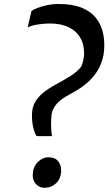

<svg xmlns="http://www.w3.org/2000/svg" viewBox="-20 -910 531 940"><path d="M158.5 -244.5Q151.5 -256 146.2 -272.8Q141 -289.5 138.5 -309.5Q136 -329.5 136.5 -349.5Q137 -384 151.8 -410Q166.5 -436 192.8 -457Q219 -478 253.5 -496.5Q295.5 -519 327.5 -539.5Q359.5 -560 378 -584.5Q381.5 -592 384.2 -601.5Q387 -611 389 -621.2Q391 -631.5 391.5 -641Q393.5 -688 374.5 -722.5Q355.5 -757 317.5 -776Q279.5 -795 224.5 -795Q197.5 -795 166.8 -790.5Q136 -786 115.5 -775.5L134 -856Q141 -862 160.8 -870Q180.5 -878 208.2 -884.2Q236 -890.5 266.5 -890.5Q335.5 -890.5 379.8 -872.2Q424 -854 448.5 -823.8Q473 -793.5 482.2 -756.8Q491.5 -720 490.5 -683.5Q490 -643.5 479.2 -611.5Q468.5 -579.5 452 -555.5Q431 -525.5 407.5 -505Q384 -484.5 358.5 -469.2Q333 -454 305.5 -439Q284 -427 267.8 -412Q251.5 -397 242.2 -378.8Q233 -360.5 231.5 -339Q230 -322.5 230 -303.8Q230 -285 231.2 -269Q232.5 -253 235.5 -243.5H165.5ZM140.5 -58Q142 -93.5 165.2 -116.8Q188.5 -140 219 -140Q249 -140 264.8 -120.5Q280.5 -101 279.5 -72Q278 -35.5 254.5 -13Q231 9.5 197.5 9.5Q173 9.5 155.8 -9.2Q138.5 -28 140.5 -58Z"/></svg>

Font: Merriweather SemiBold
Style: Italic
Weight: 600
Italic angle: -7.8°
Version: Version 2.101